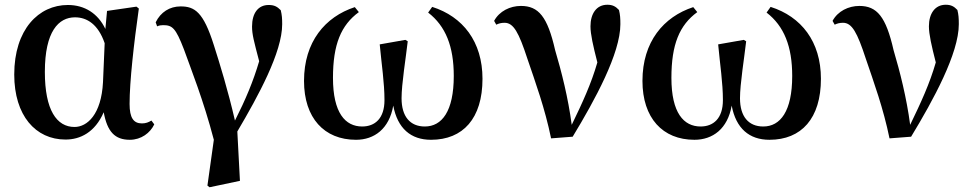

<svg xmlns="http://www.w3.org/2000/svg" viewBox="-20 -573 4109 809"><path d="M256 15C318 15 380 -15 417 -100C432 -18 464 16 527 16C575 16 613 -13 630 -49L618 -65C606 -58 595 -53 578 -53C543 -53 526 -76 526 -135C526 -229 544 -389 565 -537L555 -545L431 -527L424 -451C393 -516 337 -552 266 -552C143 -552 40 -449 40 -259C40 -86 130 15 256 15ZM421 -391 414 -227C407 -90 347 -38 294 -38C219 -38 169 -109 169 -270C169 -441 227 -500 296 -500C347 -500 394 -470 421 -391Z M854 209 863 216 991 189 980 -19C1069 -170 1169 -353 1169 -471C1169 -495 1168 -509 1163 -530C1148 -545 1136 -552 1112 -552C1068 -552 1042 -518 1042 -461C1042 -428 1050 -399 1072 -315C1047 -230 1015 -154 970 -65C941 -191 906 -305 881 -383C837 -523 800 -546 741 -546C695 -546 657 -522 636 -479L642 -462C651 -466 659 -467 667 -467C706 -467 720 -456 755 -365C785 -281 837 -152 881 16Z M1480 16C1557 16 1620 -30 1637 -128C1655 -32 1711 16 1796 16C1931 16 2013 -74 2013 -241C2013 -398 1930 -503 1801 -544L1784 -520C1858 -463 1892 -377 1892 -253C1892 -104 1842 -40 1770 -40C1708 -40 1672 -82 1672 -159C1672 -220 1690 -328 1698 -399L1688 -405L1580 -386C1588 -300 1600 -224 1600 -151C1600 -74 1560 -40 1506 -40C1435 -40 1383 -97 1383 -245C1383 -386 1417 -467 1492 -522L1475 -543C1350 -502 1261 -397 1261 -232C1261 -76 1346 16 1480 16Z M2302 10 2393 3C2487 -152 2594 -348 2594 -471C2594 -496 2593 -511 2588 -531C2574 -546 2561 -553 2539 -553C2493 -553 2468 -515 2468 -462C2468 -429 2479 -380 2497 -310C2471 -220 2435 -142 2389 -47C2374 -161 2346 -271 2319 -362C2287 -503 2249 -548 2175 -548C2129 -548 2084 -526 2062 -485L2071 -469C2081 -474 2092 -477 2106 -477C2144 -477 2166 -436 2202 -326C2236 -226 2276 -117 2302 10Z M2906 16C2983 16 3046 -30 3063 -128C3081 -32 3137 16 3222 16C3357 16 3439 -74 3439 -241C3439 -398 3356 -503 3227 -544L3210 -520C3284 -463 3318 -377 3318 -253C3318 -104 3268 -40 3196 -40C3134 -40 3098 -82 3098 -159C3098 -220 3116 -328 3124 -399L3114 -405L3006 -386C3014 -300 3026 -224 3026 -151C3026 -74 2986 -40 2932 -40C2861 -40 2809 -97 2809 -245C2809 -386 2843 -467 2918 -522L2901 -543C2776 -502 2687 -397 2687 -232C2687 -76 2772 16 2906 16Z M3728 10 3819 3C3913 -152 4020 -348 4020 -471C4020 -496 4019 -511 4014 -531C4000 -546 3987 -553 3965 -553C3919 -553 3894 -515 3894 -462C3894 -429 3905 -380 3923 -310C3897 -220 3861 -142 3815 -47C3800 -161 3772 -271 3745 -362C3713 -503 3675 -548 3601 -548C3555 -548 3510 -526 3488 -485L3497 -469C3507 -474 3518 -477 3532 -477C3570 -477 3592 -436 3628 -326C3662 -226 3702 -117 3728 10Z"/></svg>

Font: GenRyuMin2 TW B
Style: Regular
Weight: 700
Version: Version 2.100;PS 2.1;hotconv 16.6.51;makeotf.lib2.5.65220 DE